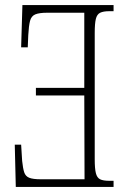

<svg xmlns="http://www.w3.org/2000/svg" viewBox="-20 -734 500 754"><path d="M426 0H42L38 -166H63L67 -102Q70 -73 75 -57.5Q80 -42 94.5 -36Q109 -30 140 -30H312L311 -359H121V-389H311V-684H166Q134 -684 118.5 -677.5Q103 -671 98 -652Q93 -633 91 -596L89 -548H63L68 -714H426V-690H409Q386 -690 373.5 -684Q361 -678 356.5 -660Q352 -642 352 -605V-108Q352 -72 356.5 -54Q361 -36 373 -30Q385 -24 409 -24H426Z"/></svg>

Font: Noto Serif ExtraCondensed ExtraLight
Style: Regular
Weight: 200
Width: 2
Designer: Monotype Design Team
Foundry: Monotype Imaging Inc.
Version: Version 2.015